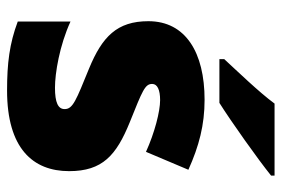

<svg xmlns="http://www.w3.org/2000/svg" viewBox="-150 -656 816 557"><g transform="rotate(90 258.5 -378.0)"><path d="M490 -756V-766H281C248 -721 186 -657 152 -620V-606H279C333 -640 443 -718 490 -756ZM477 -170C477 -267 431 -307 335 -346C243 -383 224 -390 224 -411C224 -426 241 -434 271 -434C304 -434 366 -418 421 -393L473 -516C404 -547 343 -563 270 -563C133 -563 42 -508 42 -400C42 -309 87 -266 179 -228C272 -190 297 -181 297 -157C297 -138 278 -129 235 -129C193 -129 113 -142 43 -174V-21C107 3 164 10 243 10C411 10 477 -65 477 -170Z"/></g></svg>

Font: Noto Sans Gurmukhi Black
Style: Regular
Weight: 900
Designer: Jelle Bosma - Monotype Design Team
Foundry: Monotype Imaging Inc.
Version: Version 2.004